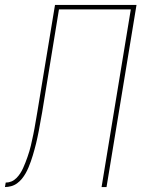

<svg xmlns="http://www.w3.org/2000/svg" viewBox="-58 -755 578 775"><path d="M352 0 470 -717H180L112 -301Q110 -289 107.5 -276.5Q105 -264 103 -251.5Q101 -239 98.5 -226.5Q96 -214 93.5 -202Q91 -190 88 -177.5Q85 -165 81.5 -152.5Q78 -140 74.5 -128Q71 -116 66.5 -103.5Q62 -91 57 -79Q52 -67 45.5 -55.5Q39 -44 30.5 -33.5Q22 -23 11 -15Q0 -7 -13 -3.5Q-26 0 -38 0L-35 -18Q-23 -18 -12 -22.5Q-1 -27 8 -36Q17 -45 23.5 -55Q30 -65 35 -76Q40 -87 44.5 -98.5Q49 -110 53 -121.5Q57 -133 60.5 -144.5Q64 -156 66.5 -167Q69 -178 71.5 -189.5Q74 -201 76.5 -212.5Q79 -224 81 -235.5Q83 -247 85 -258.5Q87 -270 89 -281.5Q91 -293 93 -305L164 -735H493L372 0Z"/></svg>

Font: Iosevka Term Curly Thin
Style: Italic
Weight: 100
Italic angle: -9°
Designer: Belleve Invis
Foundry: Belleve Invis
Version: Version 32.3.0